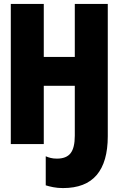

<svg xmlns="http://www.w3.org/2000/svg" viewBox="-20 -734 603 978"><path d="M301 224Q274 224 251 219.5Q228 215 213 210V62Q224 67 238 70.5Q252 74 270 74Q318 74 339.5 46.5Q361 19 361 -43V-297H203V0H35V-714H203V-444H361V-714H529V-40Q529 91 472.5 157.5Q416 224 301 224Z"/></svg>

Font: Noto Sans Mono SemiCondensed Black
Style: Regular
Weight: 900
Width: 4
Designer: Monotype Design Team
Foundry: Monotype Imaging Inc.
Version: Version 2.014; ttfautohint (v1.8.4.7-5d5b)